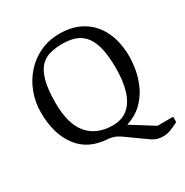

<svg xmlns="http://www.w3.org/2000/svg" viewBox="-184 -808 1071 1112"><g transform="rotate(-30 351.0 -252.0)"><path d="M390 43Q379 35 360.5 24.5Q342 14 307 9Q179 3 112 -85Q45 -173 45 -318Q45 -386 68 -447.5Q91 -509 133.5 -557Q176 -605 235 -632.5Q294 -660 366 -660Q456 -660 520 -620.5Q584 -581 617.5 -510Q651 -439 651 -343Q651 -300 641.5 -250.5Q632 -201 609 -152.5Q586 -104 545.5 -65.5Q505 -27 443 -7L591 86H696V121Q696 121 680 129.5Q664 138 640 147Q616 156 591 156Q571 156 553.5 151Q536 146 519 135ZM370 -45Q432 -45 472 -79Q512 -113 531 -175.5Q550 -238 550 -324Q550 -412 535 -466.5Q520 -521 493 -550Q466 -579 430 -590Q394 -601 352 -601Q310 -601 273 -592.5Q236 -584 207.5 -557Q179 -530 162.5 -474Q146 -418 146 -324Q146 -181 205 -113Q264 -45 370 -45Z"/></g></svg>

Font: Faustina VF Beta
Style: Regular
Weight: 400
Designer: Alfonso Garcia
Foundry: Omnibus-Type
Version: Version 1.006